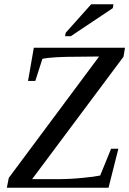

<svg xmlns="http://www.w3.org/2000/svg" viewBox="-20 -877 604 897"><path d="M443 -613 346 -612Q222 -612 178 -602L145 -499H111L138 -654H564L557 -612L130 -40H248Q306 -40 366 -46Q420 -51 448 -57L499 -182H533L487 0H12L21 -46ZM284 -708 287 -724 406 -857H510L507 -839L311 -708Z"/></svg>

Font: Libra Serif Modern
Style: Italic
Weight: 400
Italic angle: -12°
Designer: Stefan Peev, Context Ltd
Foundry: Stefan Peev, Context Ltd
Version: Version 1.000